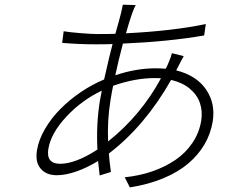

<svg xmlns="http://www.w3.org/2000/svg" viewBox="-20 -769 996 824"><path d="M443.9 -161.9Q584.2 -273.4 670.8 -432.9Q661.9 -433.9 642.8 -433.9Q559.7 -433.9 465.6 -400.9Q461.3 -382.1 454.5 -340.9Q440 -252.8 443.9 -161.9ZM237.9 -66.1Q304 -66.1 398.1 -127.1Q392.4 -237.2 409.1 -339.1Q414.8 -370.7 416.9 -380Q330.3 -338.8 264.4 -267.9Q198.5 -197.1 187.5 -130Q182.2 -98 195.1 -82Q208.1 -66.1 237.9 -66.1ZM748.2 -490.1 736.2 -467Q823.5 -445 864.5 -384.8Q905.5 -324.6 892.8 -247.2Q884.2 -195.3 858.1 -150.2Q832 -105.1 788.7 -68Q745.4 -30.9 681.3 -4.1Q617.2 22.7 537.3 35.2L515.3 -8.2Q578.5 -14.6 633.9 -33.7Q689.3 -52.9 733.1 -82.9Q777 -112.9 805.9 -155.9Q834.9 -198.9 843.4 -250Q850.1 -290.8 838.2 -326.3Q826.3 -361.9 794.6 -388.3Q762.8 -414.8 714.5 -426.1Q601.2 -227.3 447.1 -110.1Q449.6 -78.1 456 -30.9L407.7 -16Q403.1 -55.8 400.9 -78.1Q354.4 -49.4 308.1 -33.2Q261.7 -17 223.7 -17Q178.6 -17 154.5 -45.3Q130.3 -73.5 138.8 -125Q146.3 -169.7 173.1 -215.7Q199.9 -261.7 239 -301.1Q278.1 -340.6 326.7 -373.6Q375.4 -406.6 426.8 -427.9Q452.1 -539.8 463.1 -579.9Q437.9 -578.8 389.9 -578.8Q320 -578.8 246.8 -584.9L253.2 -634.9Q276.6 -630.7 324.9 -626.8Q373.2 -622.9 397 -622.9Q448.9 -622.9 475.1 -623.9Q496.1 -698.2 498.6 -709.9Q505.7 -739 507.1 -748.9L562.5 -747.2Q555.8 -735.8 546.5 -709.9Q535.2 -677.9 520.6 -626.1Q720.2 -636 863.3 -665.8L856.2 -616.8Q701.7 -590.2 507.5 -582Q487.6 -506.4 474.8 -446Q563.9 -475.9 647.7 -475.9Q666.5 -475.9 691.4 -474.1Q700.3 -491.1 704.2 -502.1Q713.4 -522.4 717.7 -540.8L768.5 -528.1Q764.6 -521.7 757.3 -507.5Q750 -493.3 748.2 -490.1Z"/></svg>

Font: Karasuma Gothic
Style: Light Italic
Weight: 300
Italic angle: 9.39998°
Designer: Rasmus Andersson / Ryoko Nishizuka
Foundry: rsms
Version: Version 1.00